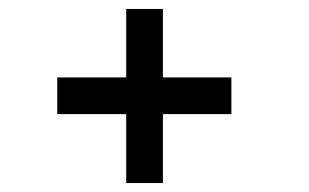

<svg xmlns="http://www.w3.org/2000/svg" viewBox="-20 -518 690 429"><path d="M262 -109V-498H344V-109ZM108 -263V-345H497V-263Z"/></svg>

Font: Trispace Thin
Style: Regular
Weight: 400
Version: Version 1.210